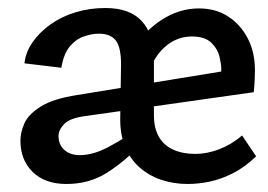

<svg xmlns="http://www.w3.org/2000/svg" viewBox="-20 -449 669 479"><path d="M448 10Q413 10 382 -0.5Q351 -11 327.5 -32Q304 -53 291.5 -84.5Q279 -116 280 -157L282 -288Q282 -332 268.5 -348.5Q255 -365 227 -365Q209 -365 189 -358Q169 -351 154 -333Q139 -315 133 -280L41 -291Q44 -319 61.5 -344Q79 -369 106.5 -388.5Q134 -408 169 -418.5Q204 -429 243 -429Q304 -429 334 -396Q364 -363 364 -302V-162Q364 -129 376.5 -107.5Q389 -86 412.5 -75.5Q436 -65 467 -65Q496 -65 526.5 -76.5Q557 -88 584 -111L619 -59Q591 -32 561.5 -17Q532 -2 503.5 4Q475 10 448 10ZM146 10Q92 10 61.5 -20Q31 -50 31 -98Q31 -120 41.5 -142.5Q52 -165 83 -184Q114 -203 173 -212L602 -282L613 -219L197 -160Q155 -155 140.5 -140Q126 -125 126 -110Q126 -88 140.5 -75Q155 -62 179 -62Q212 -62 249 -81.5Q286 -101 330 -131L335 -92Q290 -45 246 -17.5Q202 10 146 10ZM532 -219V-278Q532 -289 527.5 -308Q523 -327 507 -342.5Q491 -358 459 -358Q423 -358 395 -335Q367 -312 353 -273L310 -321Q338 -370 382.5 -399Q427 -428 476 -428Q518 -428 549 -408Q580 -388 598 -353.5Q616 -319 616 -274Q616 -269 615.5 -253Q615 -237 613 -219Z"/></svg>

Font: Ysabeau SemiBold
Style: Regular
Weight: 600
Designer: Christian Thalmann (Catharsis Fonts)
Version: Version 2.000;gftools[0.9.27.dev2+g8671c4b]